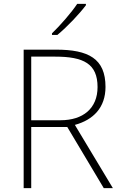

<svg xmlns="http://www.w3.org/2000/svg" viewBox="-20 -970 626 990"><path d="M423 -943V-950H378C350 -907 289 -837 248 -798V-790H276C328 -833 390 -899 423 -943ZM269 -714H102V0H141V-315H327L515 0H562L366 -326C461 -352 524 -415 524 -522C524 -668 436 -714 269 -714ZM264 -678C412 -678 483 -641 483 -521C483 -411 408 -350 292 -350H141V-678Z"/></svg>

Font: Noto Sans Sinhala ExtraLight
Style: Regular
Weight: 200
Designer: Jelle Bosma - Monotype Design Team
Foundry: Monotype Imaging Inc.
Version: Version 2.006